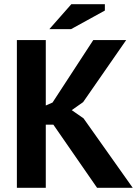

<svg xmlns="http://www.w3.org/2000/svg" viewBox="-20 -890 660 910"><path d="M233 -299H197V0H60V-700H197V-390L229 -404L422 -700H578L374 -406L320 -368L376 -329L609 0H440ZM318 -870H477V-840L317 -752H214Z"/></svg>

Font: PTSans
Style: Bold
Weight: 700
Designer: A.Korolkova, O.Umpeleva, V.Yefimov
Foundry: ParaType Ltd
Version: Version 2.003W OFL